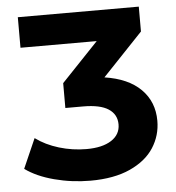

<svg xmlns="http://www.w3.org/2000/svg" viewBox="-51 -748 741 808"><g transform="rotate(-5 319.0 -344.0)"><path d="M601 -215Q601 -153 568 -101.5Q535 -50 467 -19Q399 12 299 12Q221 12 147 -7.5Q73 -27 25 -62L80 -187Q122 -156 178.5 -139Q235 -122 294 -122Q361 -122 399 -146.5Q437 -171 437 -214Q437 -256 402 -279Q367 -302 295 -302H220V-407L376 -571H54V-700H565V-595L395 -416Q495 -401 548 -348Q601 -295 601 -215Z"/></g></svg>

Font: CMG Sans
Style: Bold
Weight: 700
Designer: Julieta Ulanovsky
Foundry: Julieta Ulanovsky
Version: Version 7.200